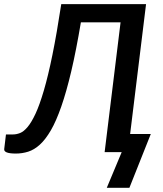

<svg xmlns="http://www.w3.org/2000/svg" viewBox="-54 -740 794 934"><path d="M656.5 -720 579 -88H679.5L575.5 173.5H465.5L538 0H455L532.5 -631.5H339.5Q316.5 -494.5 292.8 -393.8Q269 -293 244.2 -222Q219.5 -151 193.5 -106.2Q167.5 -61.5 140 -36.5Q112.5 -11.5 83.2 -2.2Q54 7 23 7Q-36.5 7 -33.5 -15L-25 -86H9.5Q26 -86 43.8 -93Q61.5 -100 80.2 -122.2Q99 -144.5 118.8 -186.8Q138.5 -229 159.2 -299.5Q180 -370 201 -473Q222 -576 244 -720Z"/></svg>

Font: Lato Semibold
Style: Italic
Weight: 600
Italic angle: -7°
Designer: Lukasz Dziedzic
Foundry: tyPoland Lukasz Dziedzic
Version: Version 2.006; 2014-01-15